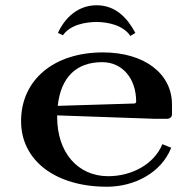

<svg xmlns="http://www.w3.org/2000/svg" viewBox="-20 -704 735 729"><path d="M200 -579 219 -570C247 -611 307 -620.5 347 -620.5C387 -620.5 447 -609.5 475 -567.5L494 -579C463 -637 418 -684 347 -684C277 -684 227 -638 200 -579ZM60 -244C60 -94.6 190.4 5 386 5C491.8 5 593.2 -49.1 630 -143L596.5 -156.6C564.6 -79.1 478.7 -35 391 -35C275.1 -35 197 -125 197 -260V-265.9L565 -253H615C624.9 -253 633 -260.2 633 -269V-307.5C633 -424.5 528.2 -505 371 -505C184.4 -505 60 -400.6 60 -244ZM199.2 -302.1C210.9 -410.2 269.4 -468 368 -468C444.2 -468 497 -406.5 497 -318C497 -314.2 493.9 -311.1 490 -311Z"/></svg>

Font: Prida01
Style: Black
Weight: 900
Designer: gluk
Foundry: gluk
Version: Version 00.072